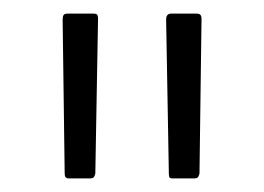

<svg xmlns="http://www.w3.org/2000/svg" viewBox="-20 -728 388 282"><path d="M80 -466Q78 -466 76.5 -467.5Q75 -469 75 -473L72 -699Q72 -704 73.5 -706Q75 -708 79 -708H117Q122 -708 123 -706Q124 -704 124 -701L120 -473Q119 -469 117.5 -467.5Q116 -466 113 -466ZM232 -466Q230 -466 229 -467.5Q228 -469 228 -473L224 -699Q224 -704 226 -706Q228 -708 231 -708H269Q273 -708 274.5 -706Q276 -704 276 -701L273 -473Q272 -469 270.5 -467.5Q269 -466 266 -466Z"/></svg>

Font: Glory Thin Light
Style: Regular
Weight: 300
Version: Version 1.011